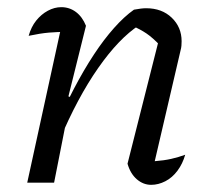

<svg xmlns="http://www.w3.org/2000/svg" viewBox="-20 -510 588 536"><path d="M336 -53 425 -405 428 -382Q406 -405 389 -416.5Q372 -428 349 -438L369 -440Q312 -403 254 -320Q196 -237 146 -118L134 -150Q159 -210 186.5 -262.5Q214 -315 242 -357.5Q270 -400 298.5 -432Q327 -464 354 -483Q365 -485 373 -486Q381 -487 388 -487Q432 -487 459.5 -460.5Q487 -434 487 -395Q487 -389 486.5 -382.5Q486 -376 484 -369L412 -60Q438 -62 458 -66.5Q478 -71 497 -78Q490 -53 475.5 -33.5Q461 -14 441.5 -4Q422 6 402 6Q380 6 362 -9.5Q344 -25 336 -53ZM56 0 156 -458 167 -421Q141 -421 117 -419Q93 -417 60 -410Q67 -435 81 -452.5Q95 -470 113.5 -480Q132 -490 151 -490Q174 -490 192 -476.5Q210 -463 220 -438L171 -241L178 -238L131 0Z"/></svg>

Font: Piazzolla 24pt
Style: Italic
Weight: 400
Italic angle: -11.3°
Designer: Juan Pablo del Peral
Foundry: Huerta Tipografica
Version: Version 2.005